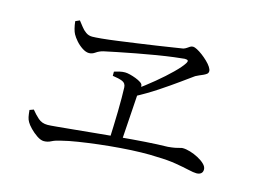

<svg xmlns="http://www.w3.org/2000/svg" viewBox="-85 -796 1170 887"><g transform="rotate(15 500.0 -352.0)"><path d="M529 -392Q571 -422 611.5 -455.5Q652 -489 683 -519.5Q714 -550 726 -569Q733 -580 730 -584Q727 -588 715 -588Q701 -587 665.5 -582.5Q630 -578 584 -570.5Q538 -563 491 -554Q444 -545 404 -537Q364 -529 342 -524Q323 -519 309 -509Q295 -499 280 -499Q265 -499 247.5 -510.5Q230 -522 216.5 -537.5Q203 -553 196 -566Q191 -575 187 -590.5Q183 -606 181 -625L201 -634Q211 -622 221 -608.5Q231 -595 244.5 -585.5Q258 -576 275 -576Q288 -576 320 -579Q352 -582 395.5 -588Q439 -594 486 -600.5Q533 -607 576 -613.5Q619 -620 651 -625Q683 -630 696 -632Q705 -635 711.5 -639.5Q718 -644 724 -648Q730 -652 738 -652Q745 -652 757.5 -645.5Q770 -639 784 -628.5Q798 -618 811 -605.5Q824 -593 831.5 -581.5Q839 -570 839 -562Q839 -553 832.5 -548Q826 -543 817 -539Q808 -535 798.5 -531Q789 -527 782 -523Q761 -508 723 -480.5Q685 -453 636 -420.5Q587 -388 532 -359ZM184 -52Q169 -52 150.5 -64.5Q132 -77 117 -92.5Q102 -108 96 -119Q90 -129 87.5 -141Q85 -153 83 -174L102 -181Q118 -161 136 -145Q154 -129 181 -129Q192 -129 223.5 -132Q255 -135 302 -139.5Q349 -144 404.5 -149.5Q460 -155 519.5 -160.5Q579 -166 637 -170Q695 -174 745 -175Q766 -177 779 -179.5Q792 -182 799.5 -184.5Q807 -187 813 -187Q829 -187 849 -181Q869 -175 888 -165Q907 -155 920 -142.5Q933 -130 933 -117Q933 -104 925 -97.5Q917 -91 903 -91Q890 -91 864 -97Q838 -103 799 -109.5Q760 -116 709 -117Q677 -119 632 -118Q587 -117 535 -113Q483 -109 432.5 -103Q382 -97 337.5 -90Q293 -83 262 -75Q234 -69 218 -60.5Q202 -52 184 -52ZM475 -137Q476 -166 477.5 -201Q479 -236 479.5 -271.5Q480 -307 480 -337.5Q480 -368 479 -388Q478 -408 461 -415Q444 -422 414 -426V-446Q426 -450 439.5 -453Q453 -456 465 -456Q475 -456 489 -452.5Q503 -449 517.5 -443.5Q532 -438 542.5 -431Q553 -424 553 -417Q555 -409 553.5 -402Q552 -395 550 -387Q548 -379 546 -365Q545 -343 542 -304Q539 -265 536.5 -221Q534 -177 531 -138Z"/></g></svg>

Font: Noto Serif KR
Style: Regular
Weight: 400
Designer: Ryoko NISHIZUKA  (kana & ideographs); Frank Grießhammer (Latin, Greek & Cyrillic); Wenlong ZHANG  (bopomofo); Sandoll Co
Foundry: Adobe
Version: Version 2.003-H1;hotconv 1.1.1;makeotfexe 2.6.0